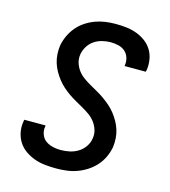

<svg xmlns="http://www.w3.org/2000/svg" viewBox="-111 -832 823 930"><g transform="rotate(15 300.0 -367.5)"><path d="M255 8Q227 8 199.5 5Q172 2 147 -7Q122 -16 100.5 -31Q79 -46 65 -67.5Q51 -89 45.5 -116Q40 -143 45 -171Q45 -173 45.5 -175.5Q46 -178 47 -180H154Q153 -179 153 -178Q153 -177 153 -175Q150 -162 152.5 -148.5Q155 -135 161.5 -123.5Q168 -112 178.5 -104.5Q189 -97 201.5 -92.5Q214 -88 227.5 -86Q241 -84 255 -84Q276 -84 298 -88.5Q320 -93 340 -105Q360 -117 373.5 -136.5Q387 -156 390 -178Q394 -200 387.5 -221Q381 -242 368 -259Q355 -276 338 -288Q321 -300 302.5 -310.5Q284 -321 265.5 -331.5Q247 -342 229.5 -354Q212 -366 196.5 -380Q181 -394 168 -410.5Q155 -427 144.5 -445.5Q134 -464 127.5 -484.5Q121 -505 119.5 -527.5Q118 -550 121 -572Q126 -598 137 -622Q148 -646 165.5 -667Q183 -688 206 -703Q229 -718 253.5 -727Q278 -736 303.5 -739.5Q329 -743 354 -743Q382 -743 408.5 -740Q435 -737 459.5 -728Q484 -719 504.5 -704Q525 -689 538.5 -667.5Q552 -646 556.5 -619.5Q561 -593 557 -566Q556 -564 555.5 -561.5Q555 -559 555 -557H448Q448 -558 448.5 -559Q449 -560 449 -562Q452 -581 446 -599.5Q440 -618 426 -630Q412 -642 393 -646.5Q374 -651 354 -651Q334 -651 313 -646Q292 -641 273.5 -629Q255 -617 243 -598Q231 -579 227 -558Q223 -535 229.5 -514Q236 -493 248.5 -476.5Q261 -460 278.5 -447.5Q296 -435 314.5 -424.5Q333 -414 351.5 -403.5Q370 -393 387 -381Q404 -369 420 -355Q436 -341 449 -324.5Q462 -308 472.5 -289.5Q483 -271 489.5 -250.5Q496 -230 497.5 -208Q499 -186 496 -163Q491 -136 479.5 -111.5Q468 -87 449.5 -66.5Q431 -46 407.5 -31Q384 -16 358.5 -7Q333 2 306.5 5Q280 8 255 8Z"/></g></svg>

Font: Iosevka Curly SmBdExObl
Style: Regular
Weight: 600
Width: 7
Italic angle: -9°
Monospace: yes
Designer: Belleve Invis
Foundry: Belleve Invis
Version: Version 11.1.0; ttfautohint (v1.8.3)